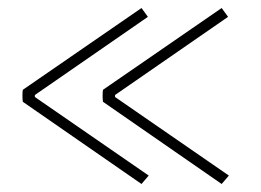

<svg xmlns="http://www.w3.org/2000/svg" viewBox="-20 -480 651 479"><path d="M267 -243V-238L551 -42L533 -21L237 -226Q236 -231 236 -241Q236 -252 237 -256L533 -460L549 -438ZM67 -243V-238L351 -42L333 -21L37 -226Q36 -231 36 -241Q36 -252 37 -256L333 -460L349 -438Z"/></svg>

Font: Arima Madurai Thin
Style: Regular
Weight: 250
Designer: Joana Correia and Natanael Gama
Foundry: NDISCOVER
Version: Version 1.020; ttfautohint (v1.5) -l 7 -r 28 -G 50 -x 13 -D 